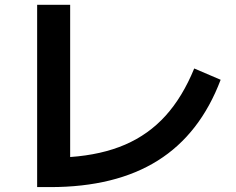

<svg xmlns="http://www.w3.org/2000/svg" viewBox="-20 -761 978 795"><path d="M133.8 -741.2H270.5V-110.8Q400.9 -120.1 498 -162.1Q595.2 -204.1 665.5 -281.7Q735.8 -359.4 784.2 -477.5L893.6 -430.7Q808.6 -206.1 633.5 -96.2Q458.5 13.7 187.5 13.7H133.8Z"/></svg>

Font: Pretendard JP
Style: Bold
Weight: 700
Designer: Base glyphs from Inter by Rasmus Andersson; Hangeul glyphs from Noto Sans CJK(Source Han Sans) by Jang Soo-young and Kan
Foundry: Kil Hyung-jin
Version: Version 1.309